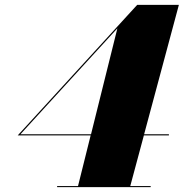

<svg xmlns="http://www.w3.org/2000/svg" viewBox="-20 -770 766 790"><path d="M600 -4.5H516L572 -213H675V-217.5H573L716 -750H544.5L53 -213H353L301 -4.5H215V0H600ZM64 -217.5 463 -653.5 354.5 -217.5Z"/></svg>

Font: Bodoni* 36pt Fatface
Style: Italic
Weight: 900
Italic angle: -13°
Version: Version 2.3